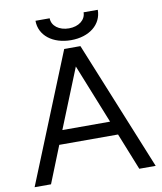

<svg xmlns="http://www.w3.org/2000/svg" viewBox="-94 -950 865 1026"><g transform="rotate(-10 338.5 -437.5)"><path d="M578 0H667L382 -700H294L10 0H99L179 -200H498ZM339 -740C438 -740 507 -795 507 -875H430C430 -834 392 -804 339 -804C285 -804 246 -834 246 -875H169C169 -795 240 -740 339 -740ZM209 -275 339 -597 468 -275Z"/></g></svg>

Font: HB Figtree Prototype
Style: Regular
Weight: 400
Designer: Alfredo Marco Pradil
Foundry: Hanken Design Co.®
Version: Version 1.002;Glyphs 3.2 (3228)